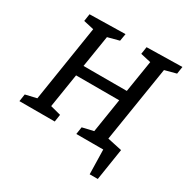

<svg xmlns="http://www.w3.org/2000/svg" viewBox="-194 -866 1177 1210"><g transform="rotate(30 394.5 -261.0)"><path d="M7 0 15 -53 96 -72 183 -625 108 -642 116 -695 375 -700 366 -647 283 -625 246 -394H561L598 -625L523 -642L531 -695L789 -700L781 -647L698 -625L610 -73L686 -53L678 0H421L429 -53L510 -72L549 -319H235L196 -73L272 -53L264 0ZM621 178 617 0H547L558 -87L716 -53L680 178Z"/></g></svg>

Font: Bitter Medium
Style: Italic
Weight: 500
Italic angle: -9°
Designer: Sol Matas, and Bitter project Authors
Foundry: Sol Matas
Version: Version 2.001